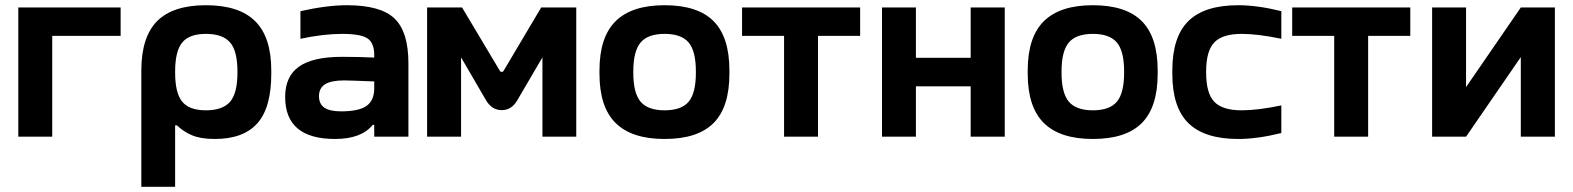

<svg xmlns="http://www.w3.org/2000/svg" viewBox="-20 -529 6087 743"><path d="M50.8 0V-500H446.8V-390.1H182.1V0Z M1029.8 -244.1Q1029.8 -111.8 975.6 -51.5Q921.4 8.8 811.5 8.8Q756.8 8.8 723.4 -5.4Q689.9 -19.5 664.6 -43.9H657.7V193.8H526.9V-255.9Q526.9 -385.7 588.1 -447.3Q649.4 -508.8 776.9 -508.8Q905.3 -508.8 967.5 -447Q1029.8 -385.3 1029.8 -255.9ZM657.7 -248Q657.7 -168.5 685.3 -135.3Q712.9 -102.1 776.9 -102.1Q841.8 -102.1 870.4 -135.3Q898.9 -168.5 898.9 -248V-252Q898.9 -331.5 870.4 -364.7Q841.8 -397.9 776.9 -397.9Q712.9 -397.9 685.3 -364.7Q657.7 -331.5 657.7 -252Z M1322.3 -508.8Q1453.1 -508.8 1506.8 -457.3Q1560.5 -405.8 1560.5 -284.2V0H1428.2V-45.9H1422.4Q1378.4 8.8 1276.4 8.8Q1083.5 8.8 1083.5 -153.8Q1083.5 -233.4 1137 -271.2Q1190.4 -309.1 1304.2 -309.1Q1369.1 -309.1 1428.2 -306.2V-315.9Q1428.2 -362.8 1402.1 -380.4Q1376 -397.9 1304.2 -397.9Q1231.9 -397.9 1142.6 -378.9V-485.8Q1245.6 -508.8 1322.3 -508.8ZM1299.3 -98.1Q1369.1 -98.1 1398.7 -119.4Q1428.2 -140.6 1428.2 -187V-213.9Q1330.6 -217.8 1311.5 -217.8Q1261.7 -217.8 1238 -202.9Q1214.4 -188 1214.4 -157.2Q1214.4 -126.5 1235.4 -112.3Q1256.3 -98.1 1299.3 -98.1Z M1632.8 -500H1768.1L1915 -253.9Q1917.5 -250.5 1922.1 -250.7Q1926.8 -251 1928.2 -253.9L2074.2 -500H2210V0H2079.1V-307.1L1981.9 -141.1Q1959.5 -102.5 1921.4 -102.8Q1883.3 -103 1860.8 -141.1L1764.2 -307.1V0H1632.8Z M2299.8 -255.9Q2299.8 -385.3 2362.3 -447Q2424.8 -508.8 2551.8 -508.8Q2679.7 -508.8 2741.2 -447.3Q2802.7 -385.7 2802.7 -255.9V-244.1Q2802.7 -114.3 2741.2 -52.7Q2679.7 8.8 2551.8 8.8Q2424.8 8.8 2362.3 -53Q2299.8 -114.7 2299.8 -244.1ZM2430.7 -248Q2430.7 -168.9 2459 -135.5Q2487.3 -102.1 2551.8 -102.1Q2616.7 -102.1 2644.8 -135.3Q2672.9 -168.5 2672.9 -248V-252Q2672.9 -331.5 2644.8 -364.7Q2616.7 -397.9 2551.8 -397.9Q2487.3 -397.9 2459 -364.5Q2430.7 -331.1 2430.7 -252Z M3014.2 0V-390.1H2851.6V-500H3308.6V-390.1H3145.5V0Z M3393.1 0V-500H3524.4V-305.2H3736.3V-500H3868.2V0H3736.3V-194.8H3524.4V0Z M3957 -255.9Q3957 -385.3 4019.5 -447Q4082 -508.8 4209 -508.8Q4336.9 -508.8 4398.4 -447.3Q4460 -385.7 4460 -255.9V-244.1Q4460 -114.3 4398.4 -52.7Q4336.9 8.8 4209 8.8Q4082 8.8 4019.5 -53Q3957 -114.7 3957 -244.1ZM4087.9 -248Q4087.9 -168.9 4116.2 -135.5Q4144.5 -102.1 4209 -102.1Q4273.9 -102.1 4302 -135.3Q4330.1 -168.5 4330.1 -248V-252Q4330.1 -331.5 4302 -364.7Q4273.9 -397.9 4209 -397.9Q4144.5 -397.9 4116.2 -364.5Q4087.9 -331.1 4087.9 -252Z M4516.6 -255.9Q4516.6 -386.7 4579.1 -447.8Q4641.6 -508.8 4771.5 -508.8Q4845.7 -508.8 4938.5 -485.8V-378.9Q4847.7 -397.9 4784.7 -397.9Q4710.9 -397.9 4679.2 -365Q4647.5 -332 4647.5 -252V-248Q4647.5 -168 4679.2 -135Q4710.9 -102.1 4784.7 -102.1Q4847.7 -102.1 4938.5 -121.1V-14.2Q4845.7 8.8 4771.5 8.8Q4641.6 8.8 4579.1 -52.2Q4516.6 -113.3 4516.6 -244.1Z M5143.1 0V-390.1H4980.5V-500H5437.5V-390.1H5274.4V0Z M5522 0V-500H5653.3V-191.9L5865.2 -500H5997.1V0H5865.2V-308.1L5653.3 0Z"/></svg>

Font: LT Wave Text Bold
Style: Regular
Weight: 700
Designer: Daniel Lyons
Version: Version 2.5 (Glyphs App)